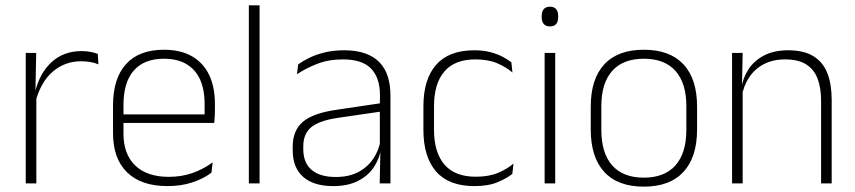

<svg xmlns="http://www.w3.org/2000/svg" viewBox="-20 -684 3190 716"><path d="M112.5 -305 99.5 -334 110 -337.5Q126.5 -409.5 171.5 -451.5Q216.5 -493.5 284.5 -493.5Q304 -493.5 319 -490.2Q334 -487 344.5 -483L347 -444Q334.5 -449.5 318 -452.5Q301.5 -455.5 282 -455.5Q222.5 -455.5 177.5 -417.5Q132.5 -379.5 112.5 -305ZM115.5 0H76V-486.5H115L112 -338L115.5 -334.5Z M604.5 10Q506.5 10 454 -41.2Q401.5 -92.5 401.5 -187V-290.5Q401.5 -391.5 450 -445Q498.5 -498.5 591.5 -498.5Q653.5 -498.5 695.8 -474.2Q738 -450 759.8 -404.8Q781.5 -359.5 781.5 -295.5V-278Q781.5 -265.5 781 -252.8Q780.5 -240 779 -225.5H742.5Q743 -245.5 743 -263.2Q743 -281 743 -296Q743 -350.5 725.8 -388Q708.5 -425.5 674.8 -445.2Q641 -465 591.5 -465Q517.5 -465 479 -421Q440.5 -377 440.5 -293V-245V-239V-184.5Q440.5 -147 451.5 -117.5Q462.5 -88 483.8 -67.2Q505 -46.5 536.5 -35.5Q568 -24.5 609.5 -24.5Q656.5 -24.5 697 -38.5Q737.5 -52.5 773 -78.5L768.5 -40Q738 -17 696.2 -3.5Q654.5 10 604.5 10ZM769 -225.5H421.5V-257.5H769Z M948 0H908V-664H948Z M1436 0H1396L1398.5 -125L1396.5 -131.5V-290L1397 -328Q1397 -394.5 1363.5 -428.5Q1330 -462.5 1259 -462.5Q1205 -462.5 1161.8 -445.5Q1118.5 -428.5 1087.5 -407L1092 -444Q1108.5 -456 1133.2 -468.2Q1158 -480.5 1190.5 -488.5Q1223 -496.5 1263.5 -496.5Q1308.5 -496.5 1341.2 -485Q1374 -473.5 1395 -451.8Q1416 -430 1426 -399Q1436 -368 1436 -328.5ZM1222.5 10Q1150 10 1110.8 -24.2Q1071.5 -58.5 1071.5 -124V-136.5Q1071.5 -197.5 1109.5 -229.8Q1147.5 -262 1234.5 -274.5L1406 -300L1408 -269L1240 -244.5Q1171.5 -234.5 1141.2 -210Q1111 -185.5 1111 -138.5V-128Q1111 -77 1142 -50.5Q1173 -24 1232.5 -24Q1281 -24 1315.8 -42.2Q1350.5 -60.5 1371.8 -91.8Q1393 -123 1399.5 -162L1410 -131H1401Q1396 -94 1375 -61.8Q1354 -29.5 1316 -9.8Q1278 10 1222.5 10Z M1749 10Q1654 10 1606.5 -44.2Q1559 -98.5 1559 -199.5V-287.5Q1559 -388.5 1606.5 -442.5Q1654 -496.5 1749 -496.5Q1782.5 -496.5 1808.8 -489.5Q1835 -482.5 1854.5 -472.2Q1874 -462 1887 -451.5L1891 -413.5Q1867.5 -434 1834 -448.2Q1800.5 -462.5 1752.5 -462.5Q1676 -462.5 1637.2 -417.5Q1598.5 -372.5 1598.5 -287V-200.5Q1598.5 -116 1637.2 -70.5Q1676 -25 1754 -25Q1803.5 -25 1837.5 -39.5Q1871.5 -54 1895 -74L1890.5 -35.5Q1870 -19 1835.5 -4.5Q1801 10 1749 10Z M2050.5 0H2011V-486.5H2050.5ZM2031 -585.5Q2015.5 -585.5 2007.8 -594.5Q2000 -603.5 2000 -620.5V-624.5Q2000 -641 2007.8 -650Q2015.5 -659 2031 -659Q2046 -659 2053.8 -650Q2061.5 -641 2061.5 -624.5V-620.5Q2061.5 -603 2053.8 -594.2Q2046 -585.5 2031 -585.5Z M2381 12Q2283.5 12 2233.2 -43Q2183 -98 2183 -201V-286.5Q2183 -389.5 2233.5 -444Q2284 -498.5 2381 -498.5Q2478 -498.5 2528.8 -444Q2579.5 -389.5 2579.5 -286.5V-201Q2579.5 -98 2528.8 -43Q2478 12 2381 12ZM2381 -21.5Q2458 -21.5 2498.8 -67.2Q2539.5 -113 2539.5 -199.5V-288Q2539.5 -374 2499 -419.5Q2458.5 -465 2381 -465Q2303.5 -465 2263 -419.5Q2222.5 -374 2222.5 -288V-199.5Q2222.5 -113 2263 -67.2Q2303.5 -21.5 2381 -21.5Z M3081.5 0H3042V-308Q3042 -356 3029 -390.5Q3016 -425 2986.5 -443.8Q2957 -462.5 2907.5 -462.5Q2862 -462.5 2828 -444.5Q2794 -426.5 2773.5 -395.2Q2753 -364 2746 -324L2735 -356H2745Q2750.5 -394 2771.5 -426Q2792.5 -458 2829.5 -477.2Q2866.5 -496.5 2918.5 -496.5Q2978 -496.5 3013.8 -474.2Q3049.5 -452 3065.5 -410.8Q3081.5 -369.5 3081.5 -311.5ZM2749.5 0H2710V-486.5H2749.5L2747 -362.5L2749.5 -361Z"/></svg>

Font: Anek Kannada ExtraLight
Style: Regular
Weight: 250
Version: Version 1.003